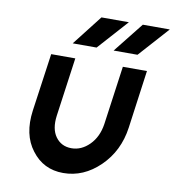

<svg xmlns="http://www.w3.org/2000/svg" viewBox="-80 -772 780 855"><g transform="rotate(10 309.5 -344.0)"><path d="M389 -564H497L619 -700H497ZM204 -564H312L434 -700H310ZM118 -500 81 -238Q66 -128 119 -59Q172 12 262 12Q354 12 427 -59Q500 -130 515 -238L551 -500H442L405 -234Q396 -175 360 -139Q324 -103 279 -103Q233 -103 207 -139Q182 -174 190 -234L227 -500Z"/></g></svg>

Font: Unageo
Style: SemiBold-Italic
Weight: 600
Designer: Richard Sepsi
Foundry: Richard Sepsi
Version: Version 2.000